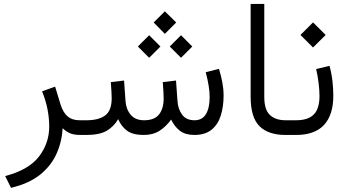

<svg xmlns="http://www.w3.org/2000/svg" viewBox="-20 -672 1735 956"><path d="M292 -33.7Q288.1 34.2 261.2 94Q234.4 153.8 179.2 198Q124 242.2 34.7 263.2L5.9 204.6Q123 173.8 174.1 107.4Q225.1 41 225.1 -42.5Q225.1 -83.5 216.6 -127.7Q208 -171.9 189.5 -217.3L254.4 -240.7L282.2 -149.4Q295.4 -109.9 317.6 -91.6Q339.8 -73.2 376.5 -73.2H395.5V0H381.3Q344.7 0 324.7 -10.3Q304.7 -20.5 292 -33.7Z M745.1 -560.1 800.8 -615.7 857.4 -560.1 800.8 -503.4ZM825.2 -440.4 881.3 -496.6 937.5 -440.4 881.3 -384.3ZM666.5 -440.4 722.7 -496.6 778.8 -440.4 722.7 -384.3ZM948.7 -73.2Q986.8 -73.2 1005.4 -103.8Q1023.9 -134.3 1023.9 -189Q1023.9 -238.8 1004.4 -312.5L1070.3 -329.1Q1081.1 -293.9 1087.2 -261.2Q1093.3 -228.5 1093.3 -196.3Q1093.3 -141.1 1079.3 -96.7Q1065.4 -52.2 1033.7 -26.4Q1002 -0.5 949.2 0Q903.3 0 876.5 -20.3Q849.6 -40.5 832 -76.7Q806.2 -41 773.9 -20.5Q741.7 0 696.3 0Q642.1 0 613.5 -20.5Q585 -41 568.4 -78.6Q545.9 -40.5 510.3 -20.3Q474.6 0 409.7 0H376V-73.2H410.6Q471.7 -73.2 503.9 -97.4Q536.1 -121.6 536.1 -182.6Q536.1 -207 531.7 -263.2L597.7 -271L605 -168.5Q607.9 -127.9 630.9 -100.6Q653.8 -73.2 697.3 -73.2Q749 -73.2 772 -102.3Q794.9 -131.3 794.9 -182.6Q794.9 -205.6 790.5 -263.2L856.4 -271L863.8 -168.5Q866.2 -129.9 886.5 -101.6Q906.7 -73.2 948.7 -73.2Z M1415.5 0H1402.3Q1315.9 0 1272 -43.7Q1228 -87.4 1228 -190.4V-652.3H1295.9V-189.9Q1295.9 -126 1323.7 -99.6Q1351.6 -73.2 1402.3 -73.2H1415.5Z M1639.6 -195.8Q1639.6 -100.1 1593.5 -50Q1547.4 0 1454.1 0H1396V-73.2H1454.1Q1513.7 -73.2 1542.2 -101.8Q1570.8 -130.4 1570.8 -194.3Q1570.8 -222.2 1566.4 -258.3Q1562 -294.4 1554.2 -328.1L1620.6 -344.2Q1630.9 -307.6 1635.3 -268.6Q1639.6 -229.5 1639.6 -195.8ZM1476.1 -498 1538.6 -560.5 1601.6 -498 1538.6 -435.5Z"/></svg>

Font: Vazir Light FD-WOL
Style: Light-FD-WOL
Weight: 300
Designer: Saber Rastikerdar
Foundry: Saber Rastikerdar
Version: Version 30.1.0